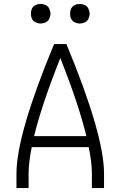

<svg xmlns="http://www.w3.org/2000/svg" viewBox="-20 -960 615 980"><path d="M64 0V-74Q64 -273 256 -735H319Q511 -273 511 -74V0H449V-74Q449 -130 433 -209H142Q126 -130 126 -74V0ZM154 -265H421Q382 -426 288 -664Q193 -426 154 -265ZM188 -840Q174 -840 161.5 -846Q149 -852 143 -864Q138 -875 138 -886V-894Q138 -905 143 -916Q149 -928 161.5 -934Q174 -940 188 -940Q201 -940 213.5 -934Q226 -928 231.5 -915.5Q237 -903 238 -890Q237 -877 231.5 -864.5Q226 -852 213.5 -846Q201 -840 188 -840ZM388 -840Q374 -840 361.5 -846Q349 -852 343 -864Q338 -875 338 -886V-894Q338 -905 343 -916Q349 -928 361.5 -934Q374 -940 388 -940Q401 -940 413.5 -934Q426 -928 431.5 -915.5Q437 -903 438 -890Q437 -877 431.5 -864.5Q426 -852 413.5 -846Q401 -840 388 -840Z"/></svg>

Font: Jozsika Light
Style: Regular
Weight: 300
Monospace: yes
Designer: Belleve Invis
Foundry: Belleve Invis
Version: 2.1.0